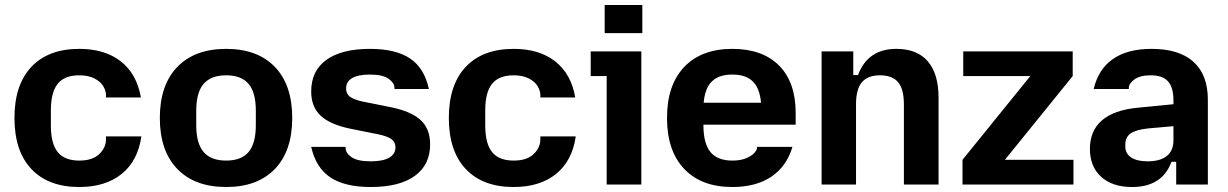

<svg xmlns="http://www.w3.org/2000/svg" viewBox="-20 -740 4926 770"><path d="M38 -267Q38 -400 106 -472Q174 -544 298 -544Q401 -544 465 -493.5Q529 -443 545 -349H405V-359Q405 -376 394 -394.5Q383 -413 358.5 -425.5Q334 -438 298 -438Q239 -438 211.5 -404Q184 -370 184 -297V-237Q184 -164 211.5 -130Q239 -96 298 -96Q351 -96 378 -122Q405 -148 405 -181V-193H547Q533 -95 468 -42.5Q403 10 298 10Q174 10 106 -62Q38 -134 38 -267Z M621 -267Q621 -399 691 -471.5Q761 -544 887 -544Q1013 -544 1082.5 -471.5Q1152 -399 1152 -267Q1152 -135 1082.5 -62.5Q1013 10 887 10Q761 10 691 -62.5Q621 -135 621 -267ZM887 -96Q948 -96 977 -130.5Q1006 -165 1006 -238V-296Q1006 -369 977 -403.5Q948 -438 887 -438Q826 -438 796.5 -403.5Q767 -369 767 -296V-238Q767 -165 796.5 -130.5Q826 -96 887 -96Z M1228 -151H1366V-147Q1366 -126 1390 -109.5Q1414 -93 1467 -93Q1515 -93 1540.5 -107.5Q1566 -122 1566 -149Q1566 -170 1550.5 -181.5Q1535 -193 1499 -201L1384 -224Q1303 -241 1265.5 -276.5Q1228 -312 1228 -373Q1228 -456 1289 -500Q1350 -544 1464 -544Q1567 -544 1624.5 -505.5Q1682 -467 1700 -383H1562V-387Q1562 -407 1538.5 -424Q1515 -441 1464 -441Q1417 -441 1392.5 -427Q1368 -413 1368 -385Q1368 -364 1383 -352.5Q1398 -341 1433 -333L1548 -310Q1630 -293 1667.5 -258Q1705 -223 1705 -161Q1705 -79 1643.5 -34.5Q1582 10 1467 10Q1363 10 1305 -28.5Q1247 -67 1228 -151Z M1780 -267Q1780 -400 1848 -472Q1916 -544 2040 -544Q2143 -544 2207 -493.5Q2271 -443 2287 -349H2147V-359Q2147 -376 2136 -394.5Q2125 -413 2100.5 -425.5Q2076 -438 2040 -438Q1981 -438 1953.5 -404Q1926 -370 1926 -297V-237Q1926 -164 1953.5 -130Q1981 -96 2040 -96Q2093 -96 2120 -122Q2147 -148 2147 -181V-193H2289Q2275 -95 2210 -42.5Q2145 10 2040 10Q1916 10 1848 -62Q1780 -134 1780 -267Z M2413 -435H2349V-534H2552V0H2413ZM2405 -720H2556V-607H2405Z M2655 -267Q2655 -399 2724 -471.5Q2793 -544 2917 -544Q3038 -544 3104.5 -477Q3171 -410 3171 -287V-240H2801V-238Q2801 -165 2829 -130.5Q2857 -96 2917 -96Q2950 -96 2972.5 -105.5Q2995 -115 3005.5 -127Q3016 -139 3016 -147V-151H3158Q3135 -73 3073.5 -31.5Q3012 10 2917 10Q2793 10 2724 -62.5Q2655 -135 2655 -267ZM3032 -328Q3027 -386 2999 -413.5Q2971 -441 2917 -441Q2863 -441 2835 -413.5Q2807 -386 2802 -328Z M3275 -534H3402V-439H3421Q3460 -544 3575 -544Q3658 -544 3701 -494Q3744 -444 3744 -348V0H3605V-322Q3605 -382 3582 -410Q3559 -438 3509 -438Q3460 -438 3436.5 -410Q3413 -382 3413 -322V0H3275Z M3840 -99 4112 -435H3843V-534H4282V-435L4010 -99H4285V0H3840Z M4351 -143Q4351 -216 4399.5 -257.5Q4448 -299 4543 -308L4686 -322V-338Q4686 -390 4664 -414Q4642 -438 4595 -438Q4552 -438 4529.5 -421.5Q4507 -405 4507 -387V-383H4366Q4385 -463 4443.5 -503.5Q4502 -544 4598 -544Q4709 -544 4766.5 -492Q4824 -440 4824 -340V0H4697V-91H4678Q4641 10 4520 10Q4441 10 4396 -31Q4351 -72 4351 -143ZM4582 -93Q4633 -93 4659.5 -114.5Q4686 -136 4686 -177V-234L4585 -225Q4536 -220 4514.5 -205Q4493 -190 4493 -161V-152Q4493 -124 4516.5 -108.5Q4540 -93 4582 -93Z"/></svg>

Font: Mozilla Text BETA
Style: Bold
Weight: 700
Designer: Studio DRAMA
Foundry: Studio DRAMA
Version: Version 0.100